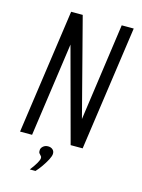

<svg xmlns="http://www.w3.org/2000/svg" viewBox="-114 -658 651 880"><g transform="rotate(15 211.5 -217.5)"><path d="M28 0 112 -591H167L287 -129L352 -591H409L325 0H268L148 -445L85 0ZM116 156Q133 134 142.5 117.5Q152 101 152 92Q152 86 148 82.5Q144 79 140 73.5Q136 68 137 59Q137 49 146.5 40.5Q156 32 170 32Q184 32 192.5 40Q201 48 200 61Q199 72 190 89Q181 106 168.5 124Q156 142 143 156Z"/></g></svg>

Font: Alumni Sans
Style: Italic
Weight: 400
Italic angle: -8°
Version: Version 1.016